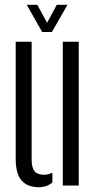

<svg xmlns="http://www.w3.org/2000/svg" viewBox="-20 -774 403 801"><path d="M45.5 -112V-600H112V-107.5Q112 -74.5 124.2 -59.8Q136.5 -45 163 -45Q181 -45 198.5 -53.5V-12.5Q175 7 142 7Q95 7 70.2 -20.8Q45.5 -48.5 45.5 -112ZM242 0V-600H308.5V0ZM156 -640.5 91.5 -754H135.5L176.5 -679L217 -754H261.5L196.5 -640.5Z"/></svg>

Font: Big Shoulders Stencil Display
Style: Regular
Weight: 400
Designer: Patric King
Foundry: XO Type Co
Version: Version 1.000